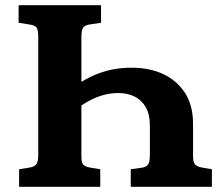

<svg xmlns="http://www.w3.org/2000/svg" viewBox="-20 -723 852 743"><path d="M54 0V-68L97 -75Q116 -79 122 -89.5Q128 -100 128 -125V-580Q128 -606 122 -615.5Q116 -625 95 -628L52 -635V-703H371V-635L325 -628Q307 -625 301 -615Q295 -605 295 -577V-406Q324 -424 354 -436Q384 -448 417 -454.5Q450 -461 490 -461Q558 -461 611 -436.5Q664 -412 695.5 -364Q727 -316 727 -244V-122Q727 -97 733.5 -88Q740 -79 760 -75L800 -68V0H486V-68L529 -74Q547 -77 553.5 -87Q560 -97 560 -125V-238Q560 -280 544.5 -307.5Q529 -335 501.5 -349Q474 -363 437 -363Q402 -363 367.5 -351.5Q333 -340 295 -315V-119Q295 -95 301 -87Q307 -79 326 -75L368 -68V0Z"/></svg>

Font: Literata 18pt
Style: Bold
Weight: 700
Designer: Latin by Veronika Burian and Jose Scaglione. Greek by Irene Vlachou. Cyrillic by Vera Evstafieva.
Foundry: TypeTogether
Version: Version 3.103;gftools[0.9.29]